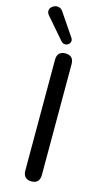

<svg xmlns="http://www.w3.org/2000/svg" viewBox="-162 -991 567 1042"><g transform="rotate(15 121.5 -469.5)"><path d="M131 7Q109 7 97 -5.5Q85 -18 85 -41V-664Q85 -688 97 -700Q109 -712 131 -712Q154 -712 166 -700Q178 -688 178 -664V-41Q178 -18 166.5 -5.5Q155 7 131 7ZM93 -770 -9 -888Q-19 -900 -18.5 -911.5Q-18 -923 -10.5 -931.5Q-3 -940 8.5 -944Q20 -948 32.5 -945Q45 -942 54 -929L140 -802Q147 -791 144.5 -781Q142 -771 133 -764.5Q124 -758 113 -759Q102 -760 93 -770Z"/></g></svg>

Font: Nunito Medium
Style: Regular
Weight: 500
Designer: Vernon Adams
Foundry: Vernon Adams
Version: Version 3.601